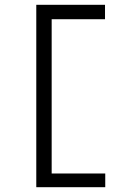

<svg xmlns="http://www.w3.org/2000/svg" viewBox="-20 -690 540 799"><path d="M131 89H418V32H195V-610H417V-670H131Z"/></svg>

Font: Inconsolata Thin
Style: Regular
Weight: 100
Monospace: yes
Designer: Raph Levien, Cyreal, Brenton Simpson
Foundry: Raph Levien, Cyreal, Google
Version: Version 3.100